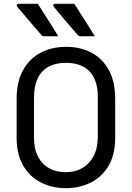

<svg xmlns="http://www.w3.org/2000/svg" viewBox="-20 -965 690 1005"><path d="M178 -945Q198 -914 215 -887Q232 -860 249.5 -833Q267 -806 285 -775Q274 -775 263.5 -775Q253 -775 241 -775Q229 -775 212 -775Q206 -775 202 -777.5Q198 -780 196 -783Q172 -810 156.5 -828Q141 -846 128.5 -861Q116 -876 102 -892.5Q88 -909 70 -930Q66 -935 68.5 -940Q71 -945 77 -945Q97 -945 110.5 -945Q124 -945 139.5 -945Q155 -945 178 -945ZM369 -945Q389 -914 406 -887Q423 -860 440.5 -833Q458 -806 476 -775Q465 -775 454.5 -775Q444 -775 432 -775Q420 -775 403 -775Q397 -775 392.5 -777.5Q388 -780 386 -783Q363 -810 347 -828Q331 -846 318.5 -861Q306 -876 292.5 -892.5Q279 -909 261 -930Q257 -935 259 -940Q261 -945 267 -945Q288 -945 301.5 -945Q315 -945 330.5 -945Q346 -945 369 -945ZM326 -720Q399 -720 457 -690Q515 -660 549 -599.5Q583 -539 583 -446V-245Q583 -156 548 -97Q513 -38 454.5 -9Q396 20 324 20Q254 20 195.5 -9Q137 -38 102 -97Q67 -156 67 -245V-446Q67 -539 101.5 -599.5Q136 -660 194.5 -690Q253 -720 326 -720ZM158 -247Q158 -191 173.5 -157Q189 -123 210 -104Q228 -87 256 -75.5Q284 -64 326 -64Q375 -64 411.5 -85.5Q448 -107 470 -148.5Q492 -190 492 -250V-455Q492 -491 486 -517Q480 -543 469 -563Q458 -583 443 -597Q424 -615 394.5 -625.5Q365 -636 326 -636Q268 -636 230.5 -613.5Q193 -591 175.5 -550.5Q158 -510 158 -455Z"/></svg>

Font: Recursive
Style: Regular
Weight: 400
Version: Version 1.085